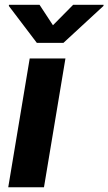

<svg xmlns="http://www.w3.org/2000/svg" viewBox="-20 -793 459 813"><path d="M147.4 -772.7H18.1L17.4 -767.8L136 -611.5H248.6L418 -767.8L418.7 -772.7H289.8L204.2 -686.1ZM14.9 0H166.2L257.1 -545.5H105.8Z"/></svg>

Font: TID UI
Style: Bold Italic
Weight: 700
Italic angle: -9.39999°
Designer: The TID Project Authors
Foundry: Bakken & Bæck
Version: Version 1.001;hotconv 1.0.109;makeotfexe 2.5.65596